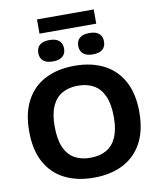

<svg xmlns="http://www.w3.org/2000/svg" viewBox="-113 -1186 1066 1283"><g transform="rotate(-10 420.0 -544.0)"><path d="M420 9.5Q306 9.5 222 -33Q138 -75.5 92 -160Q46 -244.5 46 -370Q46 -495.5 92 -580Q138 -664.5 222 -707Q306 -749.5 420 -749.5Q534 -749.5 617.8 -706.8Q701.5 -664 747.5 -579.5Q793.5 -495 793.5 -370Q793.5 -245 747.5 -160.5Q701.5 -76 617.5 -33.2Q533.5 9.5 420 9.5ZM420 -125.5Q482.5 -125.5 527.5 -150.8Q572.5 -176 596.2 -229.5Q620 -283 620 -366.5Q620 -454 595.8 -508.5Q571.5 -563 526.8 -588.8Q482 -614.5 420 -614.5Q358 -614.5 313 -589.5Q268 -564.5 243.8 -511.2Q219.5 -458 219.5 -373.5Q219.5 -285.5 243.5 -230.8Q267.5 -176 312.2 -150.8Q357 -125.5 420 -125.5ZM555.5 -803Q511.5 -803 489.8 -822.2Q468 -841.5 468 -875.5Q468 -909.5 489.8 -928.8Q511.5 -948 555.5 -948Q600 -948 621.5 -928.8Q643 -909.5 643 -875.5Q643 -841.5 621.5 -822.2Q600 -803 555.5 -803ZM284.5 -803Q240 -803 218.5 -822.2Q197 -841.5 197 -875.5Q197 -909.5 218.5 -928.8Q240 -948 284.5 -948Q328.5 -948 350.2 -928.8Q372 -909.5 372 -875.5Q372 -841.5 350.2 -822.2Q328.5 -803 284.5 -803ZM227.5 -1001.5V-1098H612.5V-1001.5Z"/></g></svg>

Font: Encode Sans SemiExpanded
Style: Bold
Weight: 700
Width: 6
Designer: Multiple Designers
Foundry: Impallari Type
Version: Version 3.002